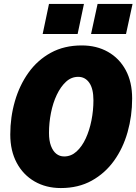

<svg xmlns="http://www.w3.org/2000/svg" viewBox="-20 -940 691 972"><path d="M288 12Q213 12 155 -21.5Q97 -55 64.5 -116Q32 -177 32 -259Q32 -347 55.5 -428Q79 -509 124.5 -572.5Q170 -636 237.5 -673Q305 -710 394 -710Q469 -710 526.5 -677.5Q584 -645 616.5 -585Q649 -525 649 -441Q649 -353 626 -271.5Q603 -190 557.5 -126.5Q512 -63 444.5 -25.5Q377 12 288 12ZM305 -148Q340 -148 367.5 -173Q395 -198 414 -239Q433 -280 443 -330.5Q453 -381 453 -432Q453 -491 432 -521Q411 -551 376 -551Q341 -551 314 -526Q287 -501 267.5 -460Q248 -419 238 -368.5Q228 -318 228 -267Q228 -228 238 -201.5Q248 -175 265 -161.5Q282 -148 305 -148ZM441 -768 474 -920H651L618 -768ZM196 -768 228 -920H405L373 -768Z"/></svg>

Font: Azeret Mono Thin ExtraBold
Style: Italic
Weight: 800
Italic angle: -12°
Version: Version 1.002